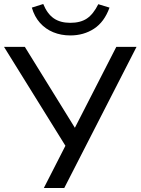

<svg xmlns="http://www.w3.org/2000/svg" viewBox="-24 -939 702 959"><path d="M195 0 313 -231 312 -196 -4 -705H100L356 -291H345L557 -705H658L297 0ZM327 -762Q281 -762 242 -778Q203 -794 175.5 -825Q148 -856 135 -901L192 -919Q212 -870 244.5 -847.5Q277 -825 327 -825Q378 -825 410 -846.5Q442 -868 467 -918L523 -901Q497 -829 445.5 -795.5Q394 -762 327 -762Z"/></svg>

Font: Nunito Sans 10pt Medium
Style: Regular
Weight: 500
Designer: Vernon Adams
Foundry: Vernon Adams
Version: Version 3.101;gftools[0.9.27]